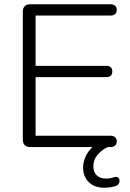

<svg xmlns="http://www.w3.org/2000/svg" viewBox="-20 -690 612 901"><path d="M87 -35V-635Q87 -652 96 -661Q105 -670 122 -670H499Q512 -670 520 -663Q528 -656 528 -644Q528 -631 520 -624Q512 -617 499 -617H147V-381H478Q492 -381 499.5 -374.5Q507 -368 507 -355Q507 -328 478 -328H147V-53H499Q512 -53 520 -46Q528 -39 528 -27Q528 -14 520 -7Q512 0 499 0H487Q460 11 439 35Q418 59 418 90Q418 119 434.5 133.5Q451 148 477 148Q496 148 514 142L523 140Q532 140 536.5 145.5Q541 151 541 159Q541 166 537 172.5Q533 179 526 182Q500 191 469 191Q424 191 397 165Q370 139 370 96Q370 70 381.5 45Q393 20 414 0H122Q105 0 96 -9Q87 -18 87 -35Z"/></svg>

Font: SN Pro Light
Style: Regular
Weight: 300
Designer: Tobias Whetton
Foundry: Supernotes
Version: Version 1.002